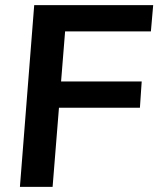

<svg xmlns="http://www.w3.org/2000/svg" viewBox="-20 -732 620 752"><path d="M203 -413H535L528 -310H195ZM186 0H58L114 -712H580L571 -609H235Z"/></svg>

Font: Muli
Style: Bold Italic
Weight: 700
Italic angle: -4.541°
Designer: Vernon Adams
Foundry: Vernon Adams
Version: Version 2.100; ttfautohint (v1.8.1.43-b0c9)